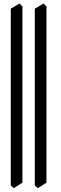

<svg xmlns="http://www.w3.org/2000/svg" viewBox="-20 -791 333 1053"><path d="M187 241.2 170.9 225.6V-743.2L218.8 -771.5L234.9 -755.9V210.9ZM55.2 241.2 39.1 225.6V-743.2L86.9 -771.5L103 -755.9V210.9Z"/></svg>

Font: Kelvinch
Style: Regular
Weight: 400
Designer: Paul James MIller
Foundry: High-Logic / Made with FontCreator
Version: Version 3.30 September 23, 2016